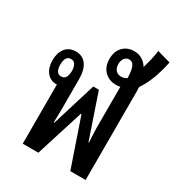

<svg xmlns="http://www.w3.org/2000/svg" viewBox="-184 -895 931 1010"><g transform="rotate(30 281.0 -389.5)"><path d="M107 0V-360L104 -359Q67 -359 45 -386.5Q23 -414 23 -459Q23 -504 45 -532Q67 -560 108 -560Q149 -560 171.5 -529.5Q194 -499 194 -442V-264Q194 -244 193.5 -222Q193 -200 192 -179H196L278 -446H312L403 -179H406Q405 -200 403.5 -221.5Q402 -243 402 -264V-516Q391 -513 378 -513Q334 -513 306.5 -540.5Q279 -568 279 -614Q279 -662 305.5 -688.5Q332 -715 373 -715Q401 -715 422.5 -701.5Q444 -688 456 -667Q463 -691 470 -719.5Q477 -748 481 -779L562 -756Q550 -696 531 -647Q512 -598 488 -564Q489 -551 489 -536.5Q489 -522 489 -510V0H396L297 -289H293L202 0ZM378 -564Q397 -564 412 -574Q412 -615 403 -639.5Q394 -664 371 -664Q354 -664 343.5 -650Q333 -636 333 -614Q333 -591 345.5 -577.5Q358 -564 378 -564ZM105 -407Q123 -407 131.5 -421.5Q140 -436 140 -460Q140 -483 131.5 -498Q123 -513 105 -513Q86 -513 78 -498Q70 -483 70 -460Q70 -436 78 -421.5Q86 -407 105 -407Z"/></g></svg>

Font: Noto Sans Thai Looped ExtraCondensed Medium
Style: Regular
Weight: 500
Width: 2
Designer: Sasikarn Vongin, Ben Mitchell
Foundry: The Fontpad Ltd
Version: Version 1.001; ttfautohint (v1.8.4.7-5d5b)